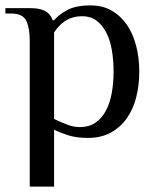

<svg xmlns="http://www.w3.org/2000/svg" viewBox="-23 -500 581 710"><path d="M177 -60Q200 -49 224.5 -39.5Q249 -30 272 -30Q306 -30 329.5 -46Q353 -62 368 -89.5Q383 -117 390 -154.5Q397 -192 397 -235Q397 -278 390.5 -315.5Q384 -353 369.5 -380.5Q355 -408 333.5 -424Q312 -440 282 -440Q261 -440 245 -435Q229 -430 216.5 -421.5Q204 -413 194 -402Q184 -391 177 -380ZM87 -350Q87 -395 74.5 -422.5Q62 -450 17 -450H-3V-470H87Q125 -470 144.5 -459Q164 -448 172 -425H177Q192 -444 224 -462Q256 -480 312 -480Q357 -480 390.5 -460.5Q424 -441 446.5 -408Q469 -375 480.5 -330.5Q492 -286 492 -235Q492 -184 480.5 -139.5Q469 -95 445.5 -62Q422 -29 386.5 -9.5Q351 10 302 10Q260 10 230 0.5Q200 -9 177 -20V190H87Z"/></svg>

Font: Philosopher
Style: Regular
Weight: 400
Designer: Jovanny Lemonad
Foundry: Jovanny Lemonad
Version: Version 1.000